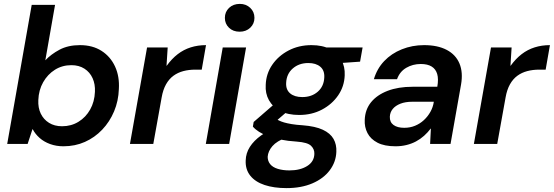

<svg xmlns="http://www.w3.org/2000/svg" viewBox="-20 -740 2847 987"><path d="M306 12Q269 12 237.5 0.5Q206 -11 183.5 -31Q161 -51 148 -76H147L122 0H17L143 -715H263L213 -430Q242 -461 286 -484.5Q330 -508 391 -508Q456 -508 502 -478.5Q548 -449 571.5 -398Q595 -347 591 -282Q589 -221 566.5 -167.5Q544 -114 505.5 -73.5Q467 -33 416.5 -10.5Q366 12 306 12ZM299 -91Q346 -91 383.5 -114Q421 -137 443.5 -177Q466 -217 468 -268Q470 -307 456 -338Q442 -369 414 -387Q386 -405 347 -405Q300 -405 262.5 -381.5Q225 -358 202 -317.5Q179 -277 177 -226Q175 -186 189.5 -156Q204 -126 232 -108.5Q260 -91 299 -91Z M648 0 736 -496H842L836 -402H837Q863 -438 893.5 -461.5Q924 -485 960.5 -496.5Q997 -508 1039 -508L1017 -382H984Q951 -382 922.5 -374.5Q894 -367 871.5 -350.5Q849 -334 833.5 -306.5Q818 -279 811 -239L768 0Z M1038 0 1125 -496H1245L1158 0ZM1212 -577Q1178 -577 1157 -597.5Q1136 -618 1136 -648Q1136 -679 1157.5 -699.5Q1179 -720 1213 -720Q1245 -720 1266.5 -699.5Q1288 -679 1288 -648Q1288 -618 1266.5 -597.5Q1245 -577 1212 -577Z M1453 227Q1388 227 1340 211Q1292 195 1266.5 163Q1241 131 1243 85Q1244 47 1264.5 15Q1285 -17 1322 -43.5Q1359 -70 1411 -90L1452 -33Q1403 -15 1380.5 11Q1358 37 1356 66Q1356 88 1369 104Q1382 120 1408 128Q1434 136 1468 136Q1523 136 1559 113.5Q1595 91 1596 51Q1597 27 1579 9.5Q1561 -8 1506 -12Q1459 -15 1422.5 -22.5Q1386 -30 1358.5 -40Q1331 -50 1311.5 -62.5Q1292 -75 1280 -89L1284 -113L1404 -217L1481 -188L1351 -76L1390 -134Q1401 -127 1413 -121Q1425 -115 1440.5 -110.5Q1456 -106 1479.5 -102Q1503 -98 1536 -96Q1601 -91 1639.5 -73Q1678 -55 1694.5 -26Q1711 3 1709 41Q1707 93 1675 135.5Q1643 178 1586 202.5Q1529 227 1453 227ZM1518 -149Q1460 -149 1421 -169.5Q1382 -190 1362.5 -225Q1343 -260 1346 -304Q1348 -361 1379.5 -407Q1411 -453 1463.5 -480.5Q1516 -508 1581 -508Q1638 -508 1677 -487.5Q1716 -467 1735 -432Q1754 -397 1752 -353Q1750 -296 1718.5 -250Q1687 -204 1635 -176.5Q1583 -149 1518 -149ZM1534 -241Q1582 -241 1613.5 -268.5Q1645 -296 1647 -342Q1649 -378 1626.5 -397Q1604 -416 1565 -416Q1517 -416 1485 -388Q1453 -360 1451 -314Q1449 -279 1471.5 -260Q1494 -241 1534 -241ZM1645 -410 1637 -496H1844L1831 -423Z M2013 12Q1956 12 1920.5 -6.5Q1885 -25 1869 -56Q1853 -87 1855 -124Q1857 -177 1887.5 -214.5Q1918 -252 1972.5 -273Q2027 -294 2101 -294H2228Q2235 -334 2227.5 -359.5Q2220 -385 2199 -398Q2178 -411 2143 -411Q2102 -411 2068.5 -391.5Q2035 -372 2021 -333H1902Q1918 -387 1955 -426Q1992 -465 2045.5 -486.5Q2099 -508 2160 -508Q2230 -508 2276.5 -483.5Q2323 -459 2342 -413.5Q2361 -368 2350 -305L2296 0H2191L2195 -79H2194Q2179 -59 2160 -42Q2141 -25 2118.5 -13Q2096 -1 2069.5 5.5Q2043 12 2013 12ZM2058 -83Q2088 -83 2113.5 -93.5Q2139 -104 2159 -122.5Q2179 -141 2192.5 -165Q2206 -189 2210 -216V-217H2100Q2064 -217 2038.5 -207Q2013 -197 1999 -180Q1985 -163 1984 -140Q1983 -112 2003 -97.5Q2023 -83 2058 -83Z M2416 0 2504 -496H2610L2604 -402H2605Q2631 -438 2661.5 -461.5Q2692 -485 2728.5 -496.5Q2765 -508 2807 -508L2785 -382H2752Q2719 -382 2690.5 -374.5Q2662 -367 2639.5 -350.5Q2617 -334 2601.5 -306.5Q2586 -279 2579 -239L2536 0Z"/></svg>

Font: DM Sans 28pt SemiBold
Style: Italic
Weight: 600
Italic angle: -10°
Version: Version 4.004;gftools[0.9.30]